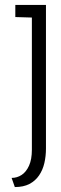

<svg xmlns="http://www.w3.org/2000/svg" viewBox="-20 -720 247 777"><path d="M166 -119V-700H42V-651L109 -649V-114Q109 -75 97.5 -49.5Q86 -24 67.5 -12Q49 0 27 0L40 37Q75 37 99 24.5Q123 12 138 -10Q153 -32 159.5 -60Q166 -88 166 -119Z"/></svg>

Font: Advent Pro
Style: Regular
Weight: 400
Designer: VivaRado, Andreas Kalpakidis
Foundry: VivaRado, Andreas Kalpakidis
Version: Version 3.000